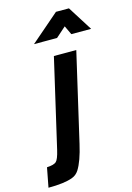

<svg xmlns="http://www.w3.org/2000/svg" viewBox="-145 -1003 787 1143"><g transform="rotate(-15 248.0 -431.0)"><path d="M378 -680 252 -135Q229 -34 198 15Q182 40 155 50Q104 69 6 69L29 -51Q71 -53 86 -66Q101 -79 114 -135L240 -680ZM144 -779 320 -931H400L496 -779H374L348 -834L286 -779Z"/></g></svg>

Font: Titillium Web
Style: Bold Italic
Weight: 700
Italic angle: -13°
Version: Version 1.002;PS 57.000;hotconv 1.0.70;makeotf.lib2.5.55311